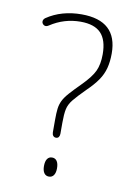

<svg xmlns="http://www.w3.org/2000/svg" viewBox="-75 -666 514 724"><g transform="rotate(10 182.5 -304.0)"><path d="M163 -65Q151 -65 144.5 -55.5Q138 -46 138 -28Q138 -11 144.5 -1.5Q151 8 163 8Q175 8 181.5 -1.5Q188 -11 188 -28Q188 -46 181.5 -55.5Q175 -65 163 -65ZM149 -207V-159Q149 -151 153 -146Q157 -141 164 -141Q171 -141 174.5 -146Q178 -151 178 -159V-201Q178 -234 182 -253Q186 -272 200.5 -290Q215 -308 245 -338Q272 -364 287.5 -386.5Q303 -409 309.5 -434Q316 -459 316 -490Q316 -616 179 -616Q141 -616 107.5 -606.5Q74 -597 46 -578Q38 -572 38 -564Q38 -558 42.5 -553.5Q47 -549 53 -549Q58 -549 64 -553Q117 -588 180 -588Q233 -588 258 -562Q283 -536 283 -481Q283 -443 271 -417Q259 -391 224 -356Q198 -330 182.5 -312.5Q167 -295 160 -280.5Q153 -266 151 -249.5Q149 -233 149 -207Z"/></g></svg>

Font: Beiruti ExtraLight
Style: Regular
Weight: 250
Designer: Arlette Boutros
Foundry: Boutros
Version: Version 1.41